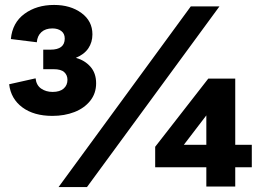

<svg xmlns="http://www.w3.org/2000/svg" viewBox="-20 -755 1047 777"><path d="M192 -286Q117 -286 70.5 -320.5Q24 -355 17 -414L124 -438Q127 -410 146.5 -396.5Q166 -383 193 -383Q222 -383 237.5 -396.5Q253 -410 253 -432Q253 -451 240 -463Q227 -475 197 -475H155V-554H184Q242 -554 242 -599Q242 -619 228 -629.5Q214 -640 192 -640Q164 -640 147.5 -625Q131 -610 129 -584L24 -597Q30 -663 79 -699Q128 -735 199 -735Q265 -735 309.5 -702.5Q354 -670 354 -616Q354 -584 337.5 -559.5Q321 -535 287 -521Q323 -511 346 -485Q369 -459 369 -418Q369 -377 345 -347Q321 -317 281 -301.5Q241 -286 192 -286ZM217 2 752 -729H868L332 2ZM815 0V-78H608V-161L823 -437H932V-169H999V-78H932V0ZM724 -169H815V-288Z"/></svg>

Font: BDO Grotesk Black
Style: Regular
Weight: 900
Designer: Deni Anggara
Foundry: Lokal Container
Version: Version 2.000